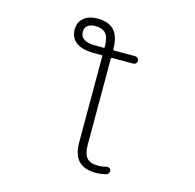

<svg xmlns="http://www.w3.org/2000/svg" viewBox="-133 -901 1266 1246"><g transform="rotate(15 500.0 -278.5)"><path d="M456.1 -590.8Q462.9 -590.8 462.9 -597.7Q462.9 -660.2 440.9 -686.5Q418.9 -712.9 369.1 -712.9Q335.9 -712.9 317.9 -697.8Q299.8 -682.6 299.8 -657.2Q299.8 -590.8 402.3 -590.8Q403.3 -590.8 405.3 -590.8ZM520.5 42Q520.5 105.5 543.9 131.8Q567.4 158.2 623 158.2Q648.4 158.2 673.8 150.4Q683.6 147.5 692.4 151.9Q701.2 156.2 704.1 166Q705.1 168.9 705.1 172.9Q705.1 178.7 702.1 184.6Q697.3 194.3 687.5 197.3Q653.3 206.1 620.1 207Q540 207 501.5 167Q462.9 127 462.9 42V-533.2Q462.9 -541 456.1 -541H405.3Q328.1 -541 286.6 -570.8Q245.1 -600.6 245.1 -657.2Q245.1 -706.1 279.3 -734.9Q313.5 -763.7 371.1 -763.7Q446.3 -763.7 483.4 -723.6Q520.5 -683.6 520.5 -598.6Q520.5 -590.8 528.3 -590.8H668.9Q679.7 -590.8 687 -583.5Q694.3 -576.2 694.3 -565.9Q694.3 -555.7 687 -548.3Q679.7 -541 668.9 -541H528.3Q520.5 -541 520.5 -533.2Z"/></g></svg>

Font: Rounded-X Mgen+ 2m light
Style: Regular
Weight: 200
Designer: [Source Han Sans]
Ryoko NISHIZUKA  (kana & ideographs); Paul D. Hunt (Latin, Greek & Cyrillic); Wenlong ZHANG  (bopomofo
Version: Version 1.059.20150602